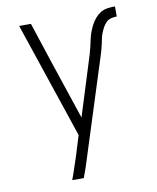

<svg xmlns="http://www.w3.org/2000/svg" viewBox="-84 -607 719 882"><g transform="rotate(-10 275.0 -166.0)"><path d="M181 210Q191 184 199.5 157.5Q208 131 217 105L246 11L64 -530H119L180 -344L273 -66L360 -344Q365 -361 369 -377.5Q373 -394 376.5 -411Q380 -428 386 -444.5Q392 -461 400 -476.5Q408 -492 419.5 -505.5Q431 -519 445.5 -528Q460 -537 477.5 -539.5Q495 -542 513 -542V-495Q499 -495 486 -491.5Q473 -488 463.5 -478.5Q454 -469 447.5 -457Q441 -445 436 -432.5Q431 -420 428.5 -407Q426 -394 423 -381Q420 -368 416.5 -355Q413 -342 409 -330L266 119Q259 142 251.5 164.5Q244 187 235 210Z"/></g></svg>

Font: Lode Dark Term
Style: Regular
Weight: 400
Monospace: yes
Designer: Belleve Invis
Foundry: Belleve Invis
Version: Version 29.2.0